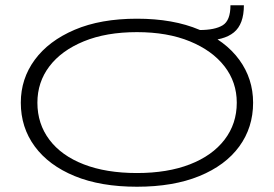

<svg xmlns="http://www.w3.org/2000/svg" viewBox="-20 -698 1040 729"><path d="M500 11Q362 11 263.5 -29.5Q165 -70 112 -142Q59 -214 59 -308Q59 -399 112 -471Q165 -543 263.5 -585Q362 -627 500 -627Q638 -627 737 -585Q836 -543 888.5 -471Q941 -399 941 -308Q941 -214 888.5 -142Q836 -70 737 -29.5Q638 11 500 11ZM500 -41Q616 -41 701 -74Q786 -107 832.5 -167.5Q879 -228 879 -308Q879 -386 832.5 -446Q786 -506 701 -541Q616 -576 500 -576Q383 -576 298 -541Q213 -506 167.5 -446Q122 -386 122 -308Q122 -228 167.5 -167.5Q213 -107 298 -74Q383 -41 500 -41ZM754 -544 738 -584Q796 -584 825.5 -602Q855 -620 855 -678H906Q906 -606 868 -575Q830 -544 754 -544Z"/></svg>

Font: Inconsolata UltraExpanded Light
Style: Regular
Weight: 300
Width: 9
Monospace: yes
Designer: Raph Levien, Cyreal, Brenton Simpson
Foundry: Raph Levien, Cyreal, Google
Version: Version 3.001; ttfautohint (v1.8.2.53-6de2)